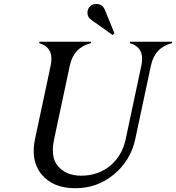

<svg xmlns="http://www.w3.org/2000/svg" viewBox="-20 -950 898 979"><path d="M471.2 -929.7Q502.4 -929.7 514.2 -900.9L563.5 -780.3L554.2 -771.5L446.8 -847.7Q425.8 -862.3 425.8 -884.3Q425.8 -902.8 437 -915.5Q449.7 -929.7 471.2 -929.7ZM364.3 9.8Q251 9.8 192.9 -59.6Q151.9 -108.9 151.9 -179.7Q151.9 -209 158.7 -241.7L238.3 -615.2Q242.2 -634.3 242.2 -649.9Q242.2 -712.4 179.7 -730Q180.2 -732.9 181.2 -737.3H444.8L443.4 -730Q355.5 -708 335.9 -615.2L256.3 -241.7Q249.5 -210 249.5 -184.1Q249.5 -136.7 272 -107.4Q313 -54.2 394.5 -54.2Q481.4 -54.2 543.5 -106.4Q603 -156.2 621.1 -241.7L700.7 -615.2Q704.6 -634.3 704.6 -649.9Q704.6 -712.9 641.6 -730Q642.1 -733.4 643.1 -737.3H858.4L856.9 -730Q769 -708 749.5 -615.2L669.9 -241.7Q646.5 -131.3 560.1 -60.1Q475.6 9.8 364.3 9.8Z"/></svg>

Font: Modern Antiqua
Style: Book Oblique
Weight: 400
Italic angle: -12°
Designer: Wojciech Kalinowski "wmk69" (wmk69@o2.pl)
Foundry: Wojciech Kalinowski "wmk69" (wmk69@o2.pl)
Version: Version 3.1.0; 2021-05-28